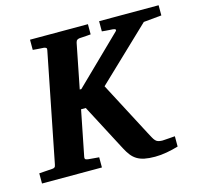

<svg xmlns="http://www.w3.org/2000/svg" viewBox="-117 -781 951 907"><g transform="rotate(-15 359.0 -327.5)"><path d="M646 -612.8 388.2 -367.2 526.9 -103Q535.6 -86.4 541.3 -76.2Q546.9 -65.9 552.7 -59.8Q558.6 -53.7 565.9 -51.5Q573.2 -49.3 585 -48.8Q588.9 -48.8 598.6 -49.6Q608.4 -50.3 619.1 -51Q629.9 -51.8 638.4 -52.5Q647 -53.2 647.9 -53.2V-2.9Q620.6 5.4 590.8 10.7Q561 16.1 533.2 16.1Q502.9 16.1 481.7 11.7Q460.4 7.3 445.1 -2.2Q429.7 -11.7 418.2 -26.6Q406.7 -41.5 396 -62L275.9 -291H252.9L209 -69.8Q207.5 -60.1 212.2 -57.6Q216.8 -55.2 225.1 -54.2Q233.4 -53.7 242.2 -52.7Q249.5 -51.8 258.5 -51.3Q267.6 -50.8 276.9 -49.8V0H-16.1V-49.8Q-6.3 -50.8 4.4 -51.3Q15.1 -51.8 24.9 -52.7Q36.1 -53.7 46.9 -54.2Q54.7 -54.2 59.6 -57.6Q64.5 -61 65.9 -70.8L170.9 -601.1Q173.3 -609.9 169.4 -613Q165.5 -616.2 158.2 -617.2Q149.9 -617.7 141.1 -618.2Q133.3 -618.7 124 -619.4Q114.7 -620.1 105 -621.1V-670.9H388.2V-621.1Q377.9 -620.1 367.9 -619.4Q357.9 -618.7 350.1 -618.2Q341.3 -617.7 333 -617.2Q325.7 -616.2 321 -613Q316.4 -609.9 314 -600.1L271 -382.8H278.8L503.9 -602.1Q511.7 -608.9 508.5 -612.5Q505.4 -616.2 495.1 -617.2Q486.3 -617.2 477.5 -618.2Q469.7 -618.7 460.4 -619.4Q451.2 -620.1 442.9 -621.1V-670.9H733.9V-621.1Z"/></g></svg>

Font: Charis SIL CyrE
Style: Bold Italic
Weight: 700
Italic angle: -11°
Foundry: SIL International
Version: Version 5.000